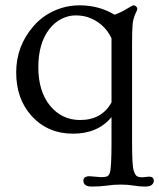

<svg xmlns="http://www.w3.org/2000/svg" viewBox="-20 -480 586 707"><path d="M390.6 -48.8Q340.3 12.2 249 12.2Q156.2 12.2 96.7 -52.7Q39.6 -115.7 39.6 -213.4Q39.6 -310.5 103.5 -383.8Q144.5 -431.2 207 -450.7Q237.8 -460.4 272.9 -460.4Q344.2 -460.4 401.9 -425.8Q426.3 -434.6 447 -447.5Q467.8 -460.4 472.2 -460.4Q476.6 -460.4 481.2 -456.3Q485.8 -452.1 485.6 -447.5Q485.4 -442.9 481.4 -435.3Q477.5 -427.7 475.1 -420.7Q472.7 -413.6 470.9 -406.7Q469.2 -399.9 468.3 -389.2Q466.3 -367.7 466.3 -319.8V44.9Q466.3 129.4 472.2 147.7Q478 166 485.4 169.4Q492.7 172.9 503.9 172.9L528.3 170.4Q546.4 170.4 546.4 186Q546.4 193.8 539.3 200.4Q532.2 207 513.4 207Q494.6 207 472.7 203.4Q450.7 199.7 424.3 199.7Q397.9 199.7 373.5 203.4Q349.1 207 318.1 207Q287.1 207 287.1 185.1Q287.1 168.9 310.5 168.9L352.5 172.4Q365.7 172.4 373.3 169.9Q380.9 167.5 384.8 155.3Q390.6 136.2 390.6 44.9ZM274.9 -38.1Q355 -38.1 390.6 -103V-338.9Q363.3 -396.5 302.7 -417Q282.7 -423.3 257.6 -423.3Q232.4 -423.3 206.8 -410.6Q181.2 -397.9 162.1 -373.5Q121.1 -320.8 121.1 -232.4Q121.1 -143.1 165 -89.8Q208.5 -38.1 274.9 -38.1Z"/></svg>

Font: Ovo
Style: Regular
Weight: 400
Designer: Nicole Fally
Foundry: Sorkin Type Co.
Version: Version 1.001